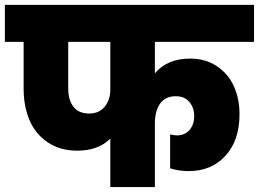

<svg xmlns="http://www.w3.org/2000/svg" viewBox="-34 -760 1052 780"><path d="M328.1 -298.8Q369.1 -298.8 391.6 -326.9Q414.1 -355 414.1 -396V-589.8H243.2V-399.9Q243.2 -354 264.4 -326.4Q285.6 -298.8 328.1 -298.8ZM-14.2 -589.8V-740.2H998V-589.8H595.2V-461.9Q645 -522 738.8 -522Q800.8 -522 846.9 -491.2Q893.1 -460.4 916 -409.9Q939 -359.4 939 -296.9Q939 -189 881.8 -127Q824.7 -64.9 732.9 -64.9Q692.9 -64.9 657.2 -76.2V-213.9Q674.8 -210 684.1 -210Q716.8 -210 735.8 -231.9Q754.9 -253.9 754.9 -288.1Q754.9 -322.8 735.1 -345.9Q715.3 -369.1 680.2 -369.1Q638.2 -369.1 616.7 -339.4Q595.2 -309.6 595.2 -257.8V0H414.1V-196.8Q365.2 -147.9 279.8 -147.9Q210.4 -147.9 160.4 -181.4Q110.4 -214.8 86.2 -271Q62 -327.1 62 -399.9V-589.8Z"/></svg>

Font: Poppins ExtraBold
Style: Regular
Weight: 800
Designer: Ninad Kale (Devanagari), Jonny Pinhorn (Latin)
Foundry: Indian Type Foundry
Version: Version 3.200;PS 1.000;hotconv 16.6.54;makeotf.lib2.5.65590